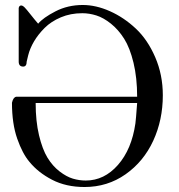

<svg xmlns="http://www.w3.org/2000/svg" viewBox="-20 -728 716 770"><path d="M312 -708Q365 -708 421 -683Q477 -658 524.5 -613.5Q572 -569 602.5 -498.5Q633 -428 633 -346Q633 -247 594.5 -163.5Q556 -80 483.5 -29Q411 22 319 22Q245 22 189 -7Q133 -36 98 -79Q70 -112 49 -172Q28 -232 28 -316Q33 -338 45 -340H530Q530 -416 515.5 -476Q501 -536 478 -572.5Q455 -609 425 -633Q395 -657 366.5 -666Q338 -675 310 -675Q263 -675 224 -658.5Q185 -642 159 -616Q133 -590 116.5 -562Q100 -534 93 -506L87 -481Q87 -461 73 -461Q55 -461 55 -481V-696Q57 -706 65 -706Q71 -706 78.5 -698.5Q86 -691 102.5 -670Q119 -649 133 -633Q153 -657 202.5 -682.5Q252 -708 312 -708ZM123 -315Q123 -242 136.5 -185.5Q150 -129 170.5 -95.5Q191 -62 219 -40.5Q247 -19 272.5 -11.5Q298 -4 324 -4Q398 -4 453 -66.5Q508 -129 523 -233Q525 -246 530 -315Z"/></svg>

Font: cwTeXMing
Style: Medium
Weight: 500
Version: Version 1.17